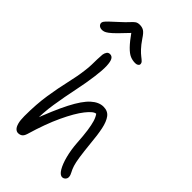

<svg xmlns="http://www.w3.org/2000/svg" viewBox="-306 -1119 1222 1222"><g transform="rotate(45 305.0 -508.0)"><path d="M121 10Q108 10 97 -0.5Q86 -11 79.5 -34.5Q73 -58 73 -95Q73 -203 86.5 -289Q100 -375 116.5 -445.5Q133 -516 140 -575Q144 -603 144.5 -629Q145 -655 145.5 -679Q146 -703 148 -723Q150 -737 157.5 -748.5Q165 -760 180 -760Q198 -760 207 -743.5Q216 -727 217.5 -691Q219 -655 211 -594Q202 -524 185 -443.5Q168 -363 154.5 -277.5Q141 -192 143 -106L125 -108Q179 -253 222.5 -337.5Q266 -422 306 -458Q346 -494 387 -494Q426 -494 446.5 -467Q467 -440 477.5 -389.5Q488 -339 494 -268Q501 -200 507 -159Q513 -118 520.5 -94.5Q528 -71 538 -53Q542 -46 545 -37.5Q548 -29 548 -20Q548 -8 539 1Q530 10 518 10Q498 10 479.5 -21Q461 -52 448 -102.5Q435 -153 431 -210Q427 -275 421 -316.5Q415 -358 407 -384.5Q399 -411 386 -429Q364 -429 326 -381Q288 -333 246 -243.5Q204 -154 167 -28Q160 -6 148.5 2Q137 10 121 10ZM34 -832Q23 -832 15 -836Q7 -840 3 -846.5Q-1 -853 -1 -860Q-1 -867 4 -874.5Q9 -882 25.5 -898.5Q42 -915 78 -947Q109 -975 124.5 -992.5Q140 -1010 151.5 -1018Q163 -1026 182 -1026Q204 -1026 219.5 -1016Q235 -1006 255 -975Q278 -941 297.5 -920.5Q317 -900 331.5 -889Q346 -878 354 -870Q362 -862 362 -851Q362 -843 354 -837.5Q346 -832 333 -832Q309 -832 287.5 -841Q266 -850 239 -877.5Q212 -905 173 -960L190 -961Q147 -915 120.5 -888.5Q94 -862 78 -850Q62 -838 52 -835Q42 -832 34 -832Z"/></g></svg>

Font: Shantell Sans Light
Style: Regular
Weight: 300
Designer: Stephen Nixon, Anya Danilova, Shantell Martin
Foundry: Arrow Type
Version: Version 1.011;[c5ecc13dd]